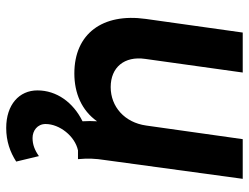

<svg xmlns="http://www.w3.org/2000/svg" viewBox="-114 -470 821 634"><g transform="rotate(90 297.0 -153.5)"><path d="M223 12C288 12 345 -12 381 -63C380 -47 380 -32 381 -15C318 16 279 71 279 134C279 194 326 237 403 237C447 237 483 224 514 204L496 129C476 143 458 150 436 150C412 150 390 134 390 107C390 61 430 10 477 0H506C503 -33 504 -57 509 -89L571 -544H440L395 -225C385 -154 333 -108 268 -108C203 -108 165 -153 175 -222L220 -544H88L43 -224C23 -81 92 12 223 12Z"/></g></svg>

Font: Mluvka Bold
Style: Italic
Weight: 700
Italic angle: -8°
Designer: Modified by Jiří Krblich, Original typeface by Gumpita Rahayu
Foundry: Gumpita Rahayu & Jiří Krblich
Version: Version 2.000;Glyphs 3.1.1 (3134)